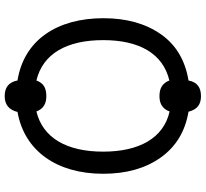

<svg xmlns="http://www.w3.org/2000/svg" viewBox="-49 -763 871 813"><g transform="rotate(90 386.5 -356.5)"><path d="M387.2 59.1C420.4 59.1 444.3 43.9 454.1 4.9C619.6 -24.4 715.8 -162.1 715.8 -357.9C715.8 -456.1 692.9 -537.1 647 -601.6C601.1 -666 536.6 -705.1 453.1 -719.2C443.4 -757.8 420.4 -772 387.2 -772C352.1 -772 328.1 -757.8 320.8 -719.2C234.9 -705.1 169.4 -666 124.5 -601.6C79.6 -537.1 57.1 -456.1 57.1 -358.9C57.1 -163.6 148.9 -22.5 320.8 4.9C328.1 43.9 352.1 59.1 387.2 59.1ZM320.8 -75.2C207.5 -102.1 149.9 -203.6 149.9 -357.9C149.9 -511.7 207.5 -611.3 320.8 -638.2C332 -608.9 353.5 -596.2 387.2 -596.2C418 -596.2 440.9 -608.4 452.1 -639.2C564 -613.8 622.1 -511.7 622.1 -357.9C622.1 -203.6 564 -102.1 452.1 -75.2C439.9 -106 418 -117.2 387.2 -117.2C353.5 -117.2 332 -106 320.8 -75.2Z"/></g></svg>

Font: Avrile Sans
Style: Regular
Weight: 400
Designer: Monotype Design Team, Google (font), Stefan Peev (BGR Cyrillic), Cristiano Sobral (main changes)
Foundry: The Avrile Sans Project Authors
Version: Version 3.110